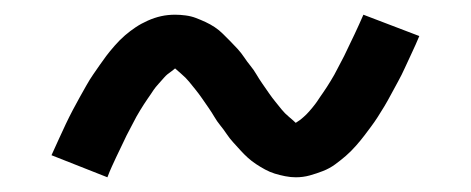

<svg xmlns="http://www.w3.org/2000/svg" viewBox="-20 -427 640 261"><path d="M382 -186Q375 -186 367.5 -187.5Q360 -189 353.5 -191Q347 -193 340.5 -196.5Q334 -200 328 -204Q322 -208 317 -212.5Q312 -217 307 -222.5Q302 -228 297 -233.5Q292 -239 288 -245Q284 -251 279.5 -256.5Q275 -262 271.5 -268Q268 -274 263.5 -280.5Q259 -287 254.5 -293.5Q250 -300 245.5 -305.5Q241 -311 237 -316Q233 -321 226 -327Q219 -333 218 -334Q218 -334 213 -330Q207 -326 203.5 -322Q200 -318 195.5 -313Q191 -308 189 -305Q187 -302 185 -299Q183 -296 180.5 -292.5Q178 -289 175.5 -285Q173 -281 170.5 -277Q168 -273 165.5 -268.5Q163 -264 160.5 -259Q158 -254 155 -248.5Q152 -243 149.5 -237.5Q147 -232 144 -226Q141 -220 138 -213.5Q135 -207 132 -200.5Q129 -194 126 -186L50 -216Q55 -227 60 -238Q65 -249 69.5 -258.5Q74 -268 79 -277.5Q84 -287 88.5 -295Q93 -303 97.5 -311Q102 -319 106.5 -325.5Q111 -332 115.5 -338.5Q120 -345 124.5 -351Q129 -357 136 -365Q143 -373 150 -379Q157 -385 164.5 -390Q172 -395 181 -399Q190 -403 199 -405Q208 -407 218 -407Q225 -407 232.5 -406Q240 -405 246.5 -402.5Q253 -400 259.5 -397Q266 -394 272 -390Q278 -386 283 -381Q288 -376 293 -371Q298 -366 303 -360.5Q308 -355 312 -349Q316 -343 320.5 -337.5Q325 -332 328.5 -326Q332 -320 336.5 -313.5Q341 -307 345.5 -300.5Q350 -294 354.5 -288.5Q359 -283 363 -278Q367 -273 373 -268Q379 -263 382 -260Q382 -260 388 -264Q393 -268 396.5 -271.5Q400 -275 404.5 -280.5Q409 -286 411 -289Q413 -292 415 -295Q417 -298 419.5 -301.5Q422 -305 424.5 -309Q427 -313 429.5 -317Q432 -321 434.5 -325.5Q437 -330 439.5 -335Q442 -340 445 -345.5Q448 -351 450.5 -356.5Q453 -362 456 -368Q459 -374 462 -380.5Q465 -387 468 -393.5Q471 -400 474 -407L550 -378Q545 -366 540 -355.5Q535 -345 530.5 -335Q526 -325 521 -316Q516 -307 511.5 -298.5Q507 -290 502.5 -282.5Q498 -275 493.5 -268Q489 -261 484.5 -255Q480 -249 475.5 -243Q471 -237 464 -229Q457 -221 450 -215Q443 -209 435.5 -203.5Q428 -198 419 -194.5Q410 -191 401 -188.5Q392 -186 382 -186Z"/></svg>

Font: Iosevka Aile
Style: Regular
Weight: 400
Designer: Belleve Invis
Foundry: Belleve Invis
Version: Version 28.0.1; ttfautohint (v1.8.4)